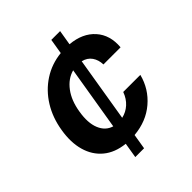

<svg xmlns="http://www.w3.org/2000/svg" viewBox="-199 -758 976 976"><g transform="rotate(-45 288.5 -270.5)"><path d="M210.2 90.9 223.7 8.9Q153.4 1.4 108.7 -35.9Q63.9 -73.2 46.9 -133.5Q29.8 -193.9 42.6 -270.6Q55 -348 92.5 -408.4Q130 -468.8 187.3 -506Q244.7 -543.3 316.1 -550.8L329.5 -632.1H392.8L379.3 -551.1Q465.6 -543.3 512.3 -490.9Q558.9 -438.6 551.8 -356.5H428.6Q427.9 -389.6 411.2 -413.9Q394.5 -438.2 361.9 -446L304.3 -97.3Q337 -104.4 362.4 -127.3Q387.8 -150.2 400.9 -186.4H523.8Q503.2 -105.8 440.7 -52.4Q378.2 1.1 286.9 9.2L273.4 90.9ZM241.5 -98.7 298.7 -444.2Q251.4 -431.5 217.7 -386.9Q183.9 -342.3 172.9 -272.7Q161.2 -202.1 179.9 -156.8Q198.5 -111.5 241.5 -98.7Z"/></g></svg>

Font: Inter UI Semi Bold
Style: Italic
Weight: 600
Italic angle: -9.39999°
Designer: Rasmus Andersson
Foundry: rsms
Version: 3.2;8d6f07862